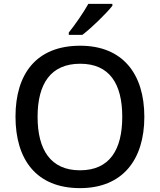

<svg xmlns="http://www.w3.org/2000/svg" viewBox="-20 -961 825 991"><path d="M560 -931V-941H436C411 -896 365 -830 335 -793V-781H405C453 -817 531 -894 560 -931ZM725 -358C725 -580 613 -725 394 -725C167 -725 60 -579 60 -359C60 -138 167 10 393 10C613 10 725 -137 725 -358ZM174 -358C174 -529 242 -632 394 -632C545 -632 611 -529 611 -358C611 -187 545 -82 393 -82C242 -82 174 -187 174 -358Z"/></svg>

Font: Noto Sans Hanifi Rohingya Medium
Style: Regular
Weight: 500
Designer: Monotype Design Team and DaltonMaag
Foundry: Google LLC
Version: Version 2.102